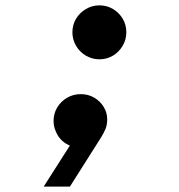

<svg xmlns="http://www.w3.org/2000/svg" viewBox="-20 -544 672 721"><path d="M144 156.8 242.4 2.6Q212.3 -9.9 196.7 -36.1Q181.1 -62.4 181.1 -89.3Q181.1 -117.5 194.8 -140.4Q208.4 -163.2 231.8 -176.9Q255.1 -190.5 283.2 -190.5Q311.1 -190.5 333.4 -177.5Q355.8 -164.6 369.2 -142.9Q382.6 -121.2 382.6 -95.4Q382.6 -75.8 376.4 -60.4Q370.2 -44.9 359.5 -27.9L242.5 156.8ZM353.2 -321.3Q325.9 -321.3 302.6 -335Q279.2 -348.6 265.6 -372Q251.9 -395.3 251.9 -422.6Q251.9 -450.9 265.6 -473.6Q279.2 -496.2 302.6 -510.1Q325.9 -523.9 353.2 -523.9Q381.5 -523.9 404.3 -510.2Q427.1 -496.6 440.8 -473.7Q454.4 -450.9 454.4 -422.6Q454.4 -395.3 440.6 -372Q426.8 -348.6 404.2 -335Q381.5 -321.3 353.2 -321.3Z"/></svg>

Font: Atkinson Hyperlegible Mono ExtraLight
Style: Italic
Weight: 200
Italic angle: -12°
Monospace: yes
Designer: Elliott Scott, Megan Eiswerth, Linus Boman, Theodore Petrosky, Letters from Sweden
Foundry: Applied Design Works, Letters from Sweden
Version: Version 2.001